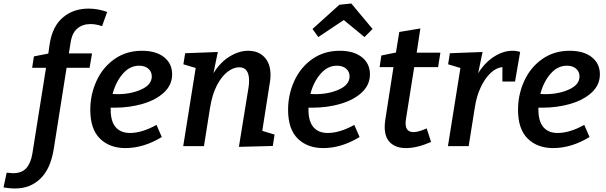

<svg xmlns="http://www.w3.org/2000/svg" viewBox="-138 -832 3449 1093"><path d="M264 -590 254 -528H386L372 -446H241L168 16Q150 129 92 185Q34 241 -52 241Q-72 241 -92 238.5Q-112 236 -118 235L-100 151Q-73 154 -65 154Q-14 154 11.5 125.5Q37 97 46 44L124 -446H45L55 -511L137 -527L145 -583Q161 -683 220.5 -733Q280 -783 366 -783Q419 -783 472 -764L443 -683Q410 -695 377 -695Q332 -695 302 -669.5Q272 -644 264 -590Z M492 -219V-209Q492 -141 520.5 -108Q549 -75 602 -75Q670 -75 753 -121L783 -52Q680 11 576 11Q486 11 431 -43Q376 -97 376 -207Q376 -294 411.5 -371.5Q447 -449 514 -496Q581 -543 670 -543Q750 -543 796 -506.5Q842 -470 842 -409Q842 -349 796 -306Q750 -263 675 -241Q600 -219 515 -219ZM503 -297Q513 -296 532 -296Q608 -296 667 -323Q726 -350 726 -397Q726 -424 706.5 -441Q687 -458 654 -458Q601 -458 561 -412Q521 -366 503 -297Z M1355 -87 1425 -66 1415 -1 1222 4 1277 -335Q1280 -356 1280 -373Q1280 -410 1266 -429.5Q1252 -449 1224 -449Q1191 -449 1157.5 -423.5Q1124 -398 1097 -346.5Q1070 -295 1058 -220L1023 0H905L976 -445L906 -466L916 -529L1102 -536L1077 -415Q1116 -478 1169.5 -510.5Q1223 -543 1274 -543Q1333 -543 1367.5 -506.5Q1402 -470 1402 -405Q1402 -382 1398 -361Z M1618 -219V-209Q1618 -141 1646.5 -108Q1675 -75 1728 -75Q1796 -75 1879 -121L1909 -52Q1806 11 1702 11Q1612 11 1557 -43Q1502 -97 1502 -207Q1502 -294 1537.5 -371.5Q1573 -449 1640 -496Q1707 -543 1796 -543Q1876 -543 1922 -506.5Q1968 -470 1968 -409Q1968 -349 1922 -306Q1876 -263 1801 -241Q1726 -219 1641 -219ZM1629 -297Q1639 -296 1658 -296Q1734 -296 1793 -323Q1852 -350 1852 -397Q1852 -424 1832.5 -441Q1813 -458 1780 -458Q1727 -458 1687 -412Q1647 -366 1629 -297ZM1862 -812 1983 -667 1937 -621 1819 -718 1674 -621 1641 -667 1794 -805Z M2220 -450 2173 -154Q2171 -142 2171 -130Q2171 -80 2216 -80Q2244 -80 2291 -101L2316 -24Q2237 11 2173 11Q2117 11 2084.5 -19Q2052 -49 2052 -109Q2052 -126 2055 -148L2102 -450H2023L2033 -516L2116 -533L2135 -650L2255 -670L2234 -532H2369L2356 -450Z M2823 -536 2794 -368H2722V-450Q2688 -447 2656 -417.5Q2624 -388 2599.5 -337Q2575 -286 2565 -220L2530 0H2412L2483 -445L2413 -466L2423 -529L2609 -536L2584 -415Q2622 -476 2674.5 -509.5Q2727 -543 2779 -543Q2805 -543 2823 -536Z M2927 -219V-209Q2927 -141 2955.5 -108Q2984 -75 3037 -75Q3105 -75 3188 -121L3218 -52Q3115 11 3011 11Q2921 11 2866 -43Q2811 -97 2811 -207Q2811 -294 2846.5 -371.5Q2882 -449 2949 -496Q3016 -543 3105 -543Q3185 -543 3231 -506.5Q3277 -470 3277 -409Q3277 -349 3231 -306Q3185 -263 3110 -241Q3035 -219 2950 -219ZM2938 -297Q2948 -296 2967 -296Q3043 -296 3102 -323Q3161 -350 3161 -397Q3161 -424 3141.5 -441Q3122 -458 3089 -458Q3036 -458 2996 -412Q2956 -366 2938 -297Z"/></svg>

Font: Bitter Pro SemiBold
Style: Italic
Weight: 600
Italic angle: -9°
Designer: Sol Matas, and Bitter project Authors
Foundry: Sol Matas
Version: Version 1.010